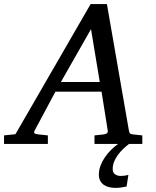

<svg xmlns="http://www.w3.org/2000/svg" viewBox="-73 -707 766 943"><path d="M374 -564 226.1 -304.2H417ZM391.1 0V-42L437 -46.9Q459 -49.8 456.1 -65.9L425.8 -256.8H199.2L97.2 -65.9Q91.8 -56.2 96.9 -52.2Q102.1 -48.3 116.2 -46.9L162.1 -42V0H-53.2V-42L2.9 -47.9L372.1 -687H452.1L560.1 -65.9Q561.5 -56.2 565.4 -52Q569.3 -47.9 580.1 -46.9L626 -42V0ZM560.5 0Q546.4 10.7 532.2 24.2Q518.1 37.6 506.6 53.2Q495.1 68.8 487.8 86.4Q480.5 104 480.5 123Q480.5 141.1 492.2 149.2Q503.9 157.2 520.5 157.2Q530.3 157.2 539.3 155.8Q548.3 154.3 557.6 151.9L548.8 209Q536.1 211.9 522.2 213.9Q508.3 215.8 494.6 215.8Q478.5 215.8 463.6 212.4Q448.7 209 437.5 201.4Q426.3 193.8 419.4 181.2Q412.6 168.5 412.6 149.9Q412.6 127.9 420.9 106.2Q429.2 84.5 442.4 65.2Q455.6 45.9 472.4 29.3Q489.3 12.7 506.8 0Z"/></svg>

Font: Charis SIL Am
Style: Italic
Weight: 400
Italic angle: -11°
Foundry: SIL International
Version: Version 5.000